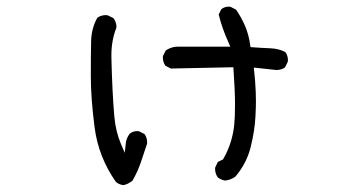

<svg xmlns="http://www.w3.org/2000/svg" viewBox="-20 -471 1040 574"><path d="M419.9 -44.9Q419.9 -59.6 412.1 -70.3L395.5 -78.6Q393.6 -79.1 389.4 -79.1Q385.3 -79.1 379.2 -77.4Q373 -75.7 367.7 -71.3Q357.4 -57.6 356 -42L353 -14.2L341.8 -40Q325.7 -78.1 321.8 -122.6Q315.4 -196.3 313 -300.8Q313 -303.2 313 -306.2Q313 -349.6 327.6 -387.2Q328.1 -389.2 328.1 -390.9Q328.1 -392.6 327.9 -395Q327.6 -397.5 326.9 -400.4Q326.2 -403.3 325.2 -406.2Q322.8 -412.1 318.8 -417L301.8 -425.3Q299.3 -425.8 294.9 -425.8Q290.5 -425.8 283.9 -424.1Q277.3 -422.4 271 -418Q253.4 -386.7 252.4 -348.1Q251.5 -309.6 251.5 -243.4Q251.5 -177.2 262.9 -89.4Q274.4 -1.5 326.7 73.2Q335.9 80.6 348.6 82.5Q361.3 80.6 376 69.3Q391.1 43 400.6 15.6Q410.2 -11.7 419.4 -40.5Q419.9 -43 419.9 -44.9ZM743.7 -123Q745.1 -150.9 745.1 -168Q745.1 -185.1 744.6 -195.3Q743.7 -225.1 738.8 -269L801.3 -262.2Q804.2 -261.7 806.6 -261.7Q821.3 -261.7 832 -269.5L840.3 -286.1Q840.8 -288.1 840.8 -292.2Q840.8 -296.4 839.1 -303Q837.4 -309.6 833 -315.4Q813.5 -325.7 787.8 -326.7Q762.2 -327.6 729 -330.1L728 -335.9Q724.1 -366.2 713.1 -392.3Q702.1 -418.5 685.5 -442.4L668.9 -450.7Q667 -451.2 665 -451.2Q650.9 -451.2 641.6 -443.4L633.8 -427.7Q643.6 -386.7 664.1 -341.8L668.5 -331.5H522Q519 -331.5 514.6 -331.5Q510.3 -331.5 503.9 -331.1Q489.3 -329.1 475.6 -320.3L467.3 -303.7Q466.8 -301.8 466.8 -299.8Q466.8 -285.2 474.6 -274.4L490.7 -266.1L677.7 -270Q682.6 -199.2 682.6 -159.9Q682.6 -120.6 680.2 -97.2Q674.3 -42.5 647.9 3.4L647 5.4L631.3 13.2L623.5 29.3Q623 31.2 623 33.2Q623 48.3 631.3 59.6Q641.1 66.9 653.3 68.8Q669.9 66.9 683.6 57.1Q717.3 17.6 729.5 -31.7Q741.7 -81.1 743.7 -123Z"/></svg>

Font: Bakudai
Style: ExtraLight
Weight: 200
Version: Version 1.48